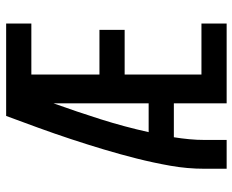

<svg xmlns="http://www.w3.org/2000/svg" viewBox="-88 -688 775 640"><g transform="rotate(-90 300.0 -367.5)"><path d="M58 0V-74Q58 -131 68 -187.5Q78 -244 92 -299.5Q106 -355 122.5 -410Q139 -465 157 -519.5Q175 -574 194.5 -627.5Q214 -681 234 -735H542V-651H372V-424H521V-340H372V-84H542V0H276V-176H163Q159 -151 156.5 -125Q154 -99 154 -73V0ZM180 -260H276V-577Q248 -499 223 -420Q198 -341 180 -260Z"/></g></svg>

Font: Iosevka Fixed Curly Md Ex
Style: Regular
Weight: 500
Width: 7
Monospace: yes
Designer: Belleve Invis
Foundry: Belleve Invis
Version: Version 30.1.2